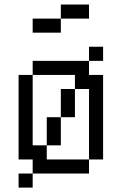

<svg xmlns="http://www.w3.org/2000/svg" viewBox="-20 -770 540 852"><path d="M437.5 -500V-562.5H375V-500H125V-437.5H62.5Q62.5 -437.5 62.5 -62.5H125V0H62.5V62.5H125V0H375V-62.5H187.5V-125H125V-437.5H312.5V-375H250Q250 -375 250 -250H187.5Q187.5 -250 187.5 -125H250Q250 -125 250 -250H312.5Q312.5 -250 312.5 -375H375V-62.5H437.5Q437.5 -62.5 437.5 -437.5H375V-500ZM375 -687.5V-750H250V-687.5H125V-625H250V-687.5Z"/></svg>

Font: Unifont
Style: Regular
Weight: 500
Version: Version 13.0.05